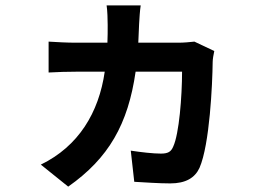

<svg xmlns="http://www.w3.org/2000/svg" viewBox="-20 -622 996 715"><path d="M234 73C385 -33 457 -160 485 -355H658C658 -263 647 -123 625 -76C617 -57 606 -50 579 -50C551 -50 506 -55 467 -61L480 55C518 57 570 61 614 61C672 61 706 40 723 3C761 -84 771 -309 772 -391C772 -401 775 -419 778 -432L704 -467C685 -465 665 -463 645 -463H495C496 -485 497 -508 498 -532C499 -551 501 -584 504 -602H377C380 -584 381 -547 381 -529C381 -506 381 -484 380 -463H261C231 -463 193 -465 161 -467V-352C193 -354 235 -355 262 -355H370C348 -202 272 -77 132 -9Z"/></svg>

Font: Kinto Sans
Style: Bold
Weight: 700
Designer: Authors: Ryoko NISHIZUKA  (kana & ideographs); Paul D. Hunt (Latin, Greek & Cyrillic); Wenlong ZHANG  (bopomofo); Sandol
Foundry: Adobe Systems Incorporated, ookami Inc.
Version: Version 0.001